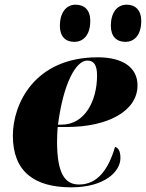

<svg xmlns="http://www.w3.org/2000/svg" viewBox="-20 -791 624 821"><path d="M517 -612C549 -612 584 -635 584 -702C584 -748 558 -771 522 -771C479 -771 454 -735 454 -681C454 -635 478 -612 517 -612ZM298 -612C331 -612 366 -635 366 -702C366 -748 341 -771 303 -771C262 -771 236 -735 236 -681C236 -635 260 -612 298 -612ZM285 10C428 10 495 -58 495 -115C495 -147 485 -159 472 -163C444 -68 398 -2 318 -2C259 -2 224 -46 224 -186C224 -195 225 -236 227 -248H266C441 -248 568 -316 568 -426C568 -501 507 -546 398 -546C128 -546 35 -347 35 -211C35 -56 128 10 285 10ZM243 -258H228C251 -436 305 -532 353 -532C381 -532 395 -514 395 -468C395 -360 343 -258 243 -258Z"/></svg>

Font: Noto Serif Display Black
Style: Italic
Weight: 900
Italic angle: -12°
Designer: Monotype Design Team
Foundry: Monotype Imaging Inc.
Version: Version 2.009